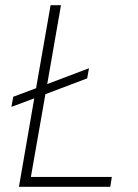

<svg xmlns="http://www.w3.org/2000/svg" viewBox="-20 -720 533 740"><path d="M53 0H405L411 -38H99L155 -357L316 -418L323 -457L162 -396L215 -700H175L119 -380L31 -347L24 -308L112 -341Z"/></svg>

Font: Fixel Text 20240404 ExtraLight
Style: Italic
Weight: 200
Width: 4
Italic angle: -10°
Designer: AlfaBravo + MacPaw
Foundry: Kyrylo Tkachov, Marchela Mozhyna, Serhii Makarenko, Maria Weinstein, Zakhar Kryvoshyya
Version: Version 1.211;Glyphs 3.2 (3225)